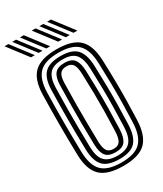

<svg xmlns="http://www.w3.org/2000/svg" viewBox="-262 -1072 993 1170"><g transform="rotate(-30 235.0 -487.0)"><path d="M245 10Q132.8 10 84.5 -37.4Q36.2 -84.8 34 -191Q32.5 -254.8 31.9 -307Q31.2 -359.2 31.4 -406.9Q31.5 -454.5 32.1 -503.6Q32.8 -552.8 34 -610Q36.2 -716 84.6 -763Q133 -810 245 -810Q355.2 -810 403.2 -762.9Q451.2 -715.8 455 -610Q458.2 -524.2 459 -457.2Q459.8 -390.2 458.8 -327.4Q457.8 -264.5 455 -191Q451 -85.8 403.8 -37.9Q356.5 10 245 10ZM245 -14Q340.8 -14 381.2 -56.5Q421.8 -99 425 -192Q427.8 -267.2 428.8 -330.8Q429.8 -394.2 428.9 -460.2Q428 -526.2 425 -609Q421.8 -701.8 381.1 -743.9Q340.5 -786 245 -786Q147.5 -786 106.8 -743.9Q66 -701.8 64 -609.2Q62.5 -545.8 61.9 -493.6Q61.2 -441.5 61.4 -394Q61.5 -346.5 62.1 -297.6Q62.8 -248.8 64 -191.8Q66 -98.8 106.8 -56.4Q147.5 -14 245 -14ZM245 -38Q164 -38 130 -74.6Q96 -111.2 94 -192.2Q92.5 -255.8 91.9 -307.9Q91.2 -360 91.4 -407.2Q91.5 -454.5 92.1 -503.2Q92.8 -552 94 -608.8Q95.8 -689.5 130.1 -725.8Q164.5 -762 245 -762Q325.5 -762 358.8 -724.9Q392 -687.8 395 -608Q398 -525.8 398.9 -459.9Q399.8 -394 398.8 -330.9Q397.8 -267.8 395 -193Q392 -113.8 359.1 -75.9Q326.2 -38 245 -38ZM245 -62Q308.8 -62 335.6 -93.8Q362.5 -125.5 365 -194Q367.8 -269.2 368.8 -332.4Q369.8 -395.5 368.9 -460.8Q368 -526 365 -606.8Q362.5 -672.5 336.9 -705.2Q311.2 -738 245 -738Q179 -738 152.2 -706.5Q125.5 -675 124 -608Q122.2 -523.8 121.6 -458.2Q121 -392.8 121.8 -330.5Q122.5 -268.2 124 -193Q125.5 -123 153.5 -92.5Q181.5 -62 245 -62ZM245 -86Q195.2 -86 175.2 -112.1Q155.2 -138.2 154 -193.5Q152.2 -277.8 151.6 -343.1Q151 -408.5 151.8 -470.6Q152.5 -532.8 154 -607.5Q155.2 -662.5 175.4 -688.2Q195.5 -714 245 -714Q295 -714 314.1 -686.6Q333.2 -659.2 335 -605.8Q337.8 -530.2 338.8 -467Q339.8 -403.8 338.9 -339.1Q338 -274.5 335 -194.8Q333 -139.8 313.4 -112.9Q293.8 -86 245 -86ZM245 -110Q277.5 -110 290.4 -131.2Q303.2 -152.5 305 -195.5Q308 -273.8 308.9 -337.6Q309.8 -401.5 308.9 -464.9Q308 -528.2 305 -605Q303.2 -651.2 289.4 -670.6Q275.5 -690 245 -690Q213.2 -690 199.1 -670.8Q185 -651.5 184 -606.8Q182.2 -523 181.6 -457.8Q181 -392.5 181.8 -330.6Q182.5 -268.8 184 -194.2Q185 -152 198 -131Q211 -110 245 -110ZM194 -845 88 -984H115L221 -845ZM86 -845 -20 -984H7L113 -845ZM140 -845 34 -984H61L167 -845ZM385.2 -845 279.2 -984H306.2L412.2 -845ZM277.2 -845 171.2 -984H198.2L304.2 -845ZM331.2 -845 225.2 -984H252.2L358.2 -845Z"/></g></svg>

Font: Big Shoulders Inline Display Black
Style: Regular
Weight: 900
Designer: Patric King
Foundry: XO Type Co
Version: Version 1.000